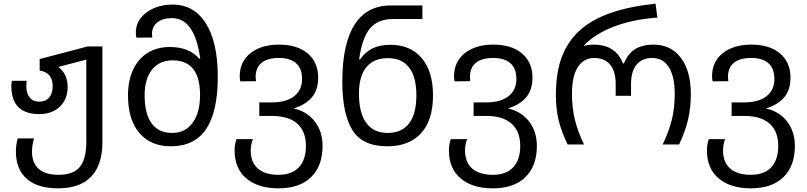

<svg xmlns="http://www.w3.org/2000/svg" viewBox="-20 -790 4415 1050"><path d="M67 39Q67 1 77 -33H166Q155 5 155 39Q155 102 192 134Q229 166 299 166Q381 166 416.5 123Q452 80 452 -16V-464L299 -424Q324 -405 337 -377.5Q350 -350 350 -316Q350 -248 307.5 -207Q265 -166 195 -166Q42 -166 42 -320Q42 -335 45 -348H126Q124 -336 124 -319Q124 -279 142.5 -256.5Q161 -234 195 -234Q229 -234 248.5 -256.5Q268 -279 268 -319Q268 -393 197 -404V-467L459 -536H540V-13Q540 112 478.5 176Q417 240 297 240Q186 240 126.5 188Q67 136 67 39Z M680 -268Q680 -349 708 -409Q736 -469 787.5 -501Q839 -533 909 -533Q1014 -533 1070 -469H1075Q1045 -691 920 -691Q870 -691 840.5 -667.5Q811 -644 811 -603Q811 -597 813 -585L726 -584Q723 -596 723 -612Q723 -658 750.5 -692.5Q778 -727 823.5 -746Q869 -765 923 -765Q1041 -765 1106 -662Q1171 -559 1171 -370Q1171 -179 1107.5 -84.5Q1044 10 914 10Q804 10 742 -63Q680 -136 680 -268ZM1074 -271Q1074 -460 924 -460Q852 -460 811.5 -409.5Q771 -359 771 -269Q771 -168 809 -115.5Q847 -63 922 -63Q993 -63 1033.5 -118.5Q1074 -174 1074 -271Z M1263 32Q1263 1 1273 -29H1363Q1358 -19 1354.5 -1.5Q1351 16 1351 31Q1351 98 1390.5 132Q1430 166 1503 166Q1576 166 1614.5 125Q1653 84 1653 8Q1653 -71 1606 -113.5Q1559 -156 1466 -156H1398V-230H1466Q1546 -230 1589 -264Q1632 -298 1632 -358Q1632 -415 1599.5 -444Q1567 -473 1505 -473Q1443 -473 1410.5 -446.5Q1378 -420 1378 -368Q1378 -360 1380 -346L1294 -345Q1291 -360 1291 -373Q1291 -452 1349.5 -499Q1408 -546 1506 -546Q1606 -546 1663 -497.5Q1720 -449 1720 -365Q1720 -300 1686.5 -259Q1653 -218 1586 -197Q1660 -180 1702 -125Q1744 -70 1744 8Q1744 118 1681 179Q1618 240 1503 240Q1392 240 1327.5 186Q1263 132 1263 32Z M1852 -344Q1852 -550 1919 -655Q1986 -760 2116 -760H2290V-686H2128Q2047 -686 2003.5 -634.5Q1960 -583 1944 -465H1949Q1979 -507 2018.5 -526Q2058 -545 2114 -545Q2225 -545 2286.5 -472Q2348 -399 2348 -268Q2348 -133 2283 -61.5Q2218 10 2098 10Q1962 10 1907 -79Q1852 -168 1852 -344ZM2257 -269Q2257 -369 2217.5 -420.5Q2178 -472 2101 -472Q2024 -472 1983.5 -422.5Q1943 -373 1943 -278Q1943 -173 1983 -118Q2023 -63 2099 -63Q2177 -63 2217 -115Q2257 -167 2257 -269Z M2435 32Q2435 1 2445 -29H2535Q2530 -19 2526.5 -1.5Q2523 16 2523 31Q2523 98 2562.5 132Q2602 166 2675 166Q2748 166 2786.5 125Q2825 84 2825 8Q2825 -71 2778 -113.5Q2731 -156 2638 -156H2570V-230H2638Q2718 -230 2761 -264Q2804 -298 2804 -358Q2804 -415 2771.5 -444Q2739 -473 2677 -473Q2615 -473 2582.5 -446.5Q2550 -420 2550 -368Q2550 -360 2552 -346L2466 -345Q2463 -360 2463 -373Q2463 -452 2521.5 -499Q2580 -546 2678 -546Q2778 -546 2835 -497.5Q2892 -449 2892 -365Q2892 -300 2858.5 -259Q2825 -218 2758 -197Q2832 -180 2874 -125Q2916 -70 2916 8Q2916 118 2853 179Q2790 240 2675 240Q2564 240 2499.5 186Q2435 132 2435 32Z M3020 -268Q3020 -393 3052.5 -479Q3085 -565 3152 -625Q3279 -740 3565 -770L3575 -694Q3441 -684 3338.5 -645Q3236 -606 3175 -543V-539Q3199 -546 3226 -546Q3347 -546 3387 -443H3392Q3414 -497 3453.5 -521.5Q3493 -546 3553 -546Q3649 -546 3703.5 -474Q3758 -402 3758 -276Q3758 -201 3743 -136.5Q3728 -72 3694 0H3604Q3639 -73 3654.5 -137Q3670 -201 3670 -277Q3670 -371 3638 -422Q3606 -473 3547 -473Q3491 -473 3461 -436Q3431 -399 3431 -332V-266H3347V-332Q3347 -400 3316.5 -436.5Q3286 -473 3229 -473Q3172 -473 3140 -423Q3108 -373 3108 -277Q3108 -200 3124 -135Q3140 -70 3174 0H3084Q3049 -73 3034.5 -134.5Q3020 -196 3020 -268Z M3846 32Q3846 1 3856 -29H3946Q3941 -19 3937.5 -1.5Q3934 16 3934 31Q3934 98 3973.5 132Q4013 166 4086 166Q4159 166 4197.5 125Q4236 84 4236 8Q4236 -71 4189 -113.5Q4142 -156 4049 -156H3981V-230H4049Q4129 -230 4172 -264Q4215 -298 4215 -358Q4215 -415 4182.5 -444Q4150 -473 4088 -473Q4026 -473 3993.5 -446.5Q3961 -420 3961 -368Q3961 -360 3963 -346L3877 -345Q3874 -360 3874 -373Q3874 -452 3932.5 -499Q3991 -546 4089 -546Q4189 -546 4246 -497.5Q4303 -449 4303 -365Q4303 -300 4269.5 -259Q4236 -218 4169 -197Q4243 -180 4285 -125Q4327 -70 4327 8Q4327 118 4264 179Q4201 240 4086 240Q3975 240 3910.5 186Q3846 132 3846 32Z"/></svg>

Font: Noto Sans Georgian
Style: Regular
Weight: 400
Designer: Monotype Design team
Foundry: Monotype Imaging Inc.
Version: Version 1.000